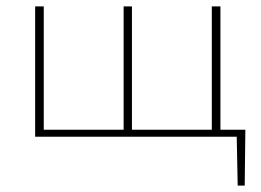

<svg xmlns="http://www.w3.org/2000/svg" viewBox="-20 -428 818 601"><path d="M746 153H724L721 0H90V-408H117V-22H367V-408H393V-22H643V-408H670V-22H748Z"/></svg>

Font: Ysabeau Extralight
Style: Regular
Weight: 200
Designer: Christian Thalmann (Catharsis Fonts)
Version: Version 0.003